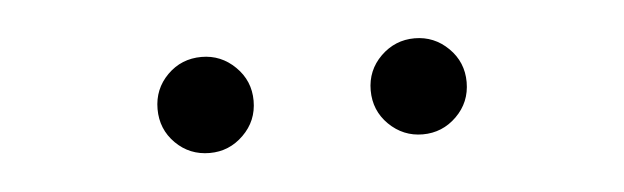

<svg xmlns="http://www.w3.org/2000/svg" viewBox="-25 -763 588 181"><g transform="rotate(-5 269.5 -672.5)"><path d="M168.5 -627.4Q149.4 -627.4 136.2 -640.6Q123 -653.8 123 -672.9Q123 -691.9 136.2 -705.1Q149.4 -718.3 168.5 -718.3Q187 -718.3 200.4 -705.1Q213.9 -691.9 213.9 -672.9Q213.9 -653.8 200.4 -640.6Q187 -627.4 168.5 -627.4ZM370.1 -627.4Q351.6 -627.4 338.1 -640.6Q324.7 -653.8 324.7 -672.9Q324.7 -691.9 338.1 -705.1Q351.6 -718.3 370.1 -718.3Q388.7 -718.3 402.1 -705.1Q415.5 -691.9 415.5 -672.9Q415.5 -653.8 402.1 -640.6Q388.7 -627.4 370.1 -627.4Z"/></g></svg>

Font: Inter Display Light
Style: Regular
Weight: 300
Designer: Rasmus Andersson
Foundry: rsms
Version: Version 4.000;git-a52131595